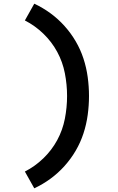

<svg xmlns="http://www.w3.org/2000/svg" viewBox="-20 -861 640 1042"><path d="M166 161 115 70Q170 42 215.5 -2Q261 -46 290.5 -100.5Q320 -155 332 -216.5Q344 -278 344 -340Q344 -402 332 -463.5Q320 -525 290.5 -579.5Q261 -634 215.5 -678Q170 -722 115 -750L166 -841Q213 -819 254.5 -788.5Q296 -758 330.5 -719.5Q365 -681 391 -636.5Q417 -592 433 -543Q449 -494 456 -442.5Q463 -391 463 -340Q463 -289 456 -237.5Q449 -186 433 -137Q417 -88 391 -43.5Q365 1 330.5 39.5Q296 78 254.5 108.5Q213 139 166 161Z"/></svg>

Font: Iosevka Extended
Style: Bold
Weight: 700
Width: 7
Monospace: yes
Designer: Belleve Invis
Foundry: Belleve Invis
Version: Version 32.5.0; ttfautohint (v1.8.4)